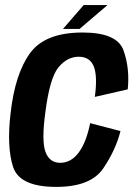

<svg xmlns="http://www.w3.org/2000/svg" viewBox="-20 -728 538 753"><path d="M200.5 5Q56.5 5 31.2 -73.8Q6 -152.5 21.5 -284Q39 -439 98 -519.8Q157 -600.5 304 -600.5Q439 -600.5 464.2 -530.8Q489.5 -461 481 -377.5L352 -348Q363 -430.5 347.5 -468Q332 -505.5 289 -505.5Q243.5 -505.5 209.2 -463.8Q175 -422 158 -288.5Q142.5 -176 158.2 -132.8Q174 -89.5 216 -89.5Q259 -89.5 289 -130.2Q319 -171 333.5 -245L452.5 -214Q434 -140 384.8 -67.5Q335.5 5 200.5 5ZM227 -614.5 308 -708H401.5L292 -614.5Z"/></svg>

Font: Anybody SemiBold
Style: Italic
Weight: 600
Italic angle: -10°
Designer: Tyler Finck
Foundry: Etcetera Type Company
Version: Version 1.010; ttfautohint (v1.8.3) -l 8 -r 50 -G 200 -x 14 